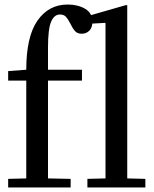

<svg xmlns="http://www.w3.org/2000/svg" viewBox="-20 -828 678 848"><path d="M16 -38 96 -40V-520Q96 -666 145.5 -737Q195 -808 279 -808Q323 -808 355.5 -789.5Q388 -771 388 -731Q388 -706 374.5 -692.5Q361 -679 341 -679Q322 -679 311.5 -690.5Q301 -702 291 -723Q281 -743 271.5 -753.5Q262 -764 245 -764Q219 -764 205.5 -731.5Q192 -699 192 -618V-520V-40L292 -38V0H16ZM16 -514 96 -520H342V-472H16ZM538 -806 542 -804V-40L622 -38V0H366V-38L446 -40V-725L444 -727L356 -722L350 -752Z"/></svg>

Font: Minipax
Style: Regular
Weight: 400
Designer: Raphaël Ronot
Foundry: Velvetyne Type Foundry
Version: Version 1.000